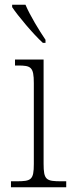

<svg xmlns="http://www.w3.org/2000/svg" viewBox="-20 -786 306 806"><path d="M160 -606H171V-619C145 -657 106 -721 87 -766H31V-756C54 -721 120 -642 160 -606ZM26 0H258V-25H238C174 -25 163 -30 163 -99V-536H43V-511H55C110 -511 122 -505 122 -437V-98C122 -30 111 -25 48 -25H26Z"/></svg>

Font: Noto Serif Myanmar SemiCondensed ExtraLight
Style: Regular
Weight: 200
Width: 4
Designer: Ben Mitchell and the Monotype Design Team
Foundry: Monotype Imaging Inc.
Version: Version 2.106